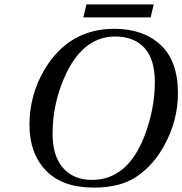

<svg xmlns="http://www.w3.org/2000/svg" viewBox="-20 -838 829 873"><path d="M359 -759 373 -818H679L665 -759ZM114 -270Q114 -406 183 -523Q294 -707 500 -707Q631 -707 710 -634Q789 -561 789 -414Q789 -289 726 -175Q678 -88 603.5 -36.5Q529 15 407 15Q263 15 188.5 -63Q114 -141 114 -270ZM219 -230Q219 -128 267 -74Q315 -20 398 -20Q560 -20 637 -220Q684 -342 684 -466Q684 -569 636.5 -620.5Q589 -672 504 -672Q362 -672 281 -504Q219 -373 219 -230Z"/></svg>

Font: Heuristica
Style: Italic
Weight: 400
Italic angle: -13°
Version: Version 1.0.2